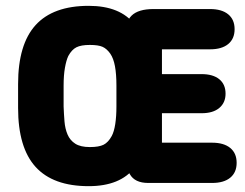

<svg xmlns="http://www.w3.org/2000/svg" viewBox="-20 -627 839 658"><path d="M535 -458H700Q740 -458 762 -476Q784 -494 784 -527Q784 -560 762 -578Q740 -596 700 -596H506Q454 -596 431 -573.5Q408 -551 408 -498V-98Q408 -60 425 -30Q442 0 488 0H707Q747 0 769 -18Q791 -36 791 -69Q791 -102 769 -120Q747 -138 707 -138H535V-239H671Q710 -239 731.5 -257Q753 -275 753 -306Q753 -338 731.5 -355.5Q710 -373 671 -373H535ZM42 -339V-257Q42 -189 57 -138.5Q72 -88 102 -55Q132 -22 177.5 -5.5Q223 11 284 11Q338 11 377.5 -5Q417 -21 442 -53.5Q467 -86 479.5 -137Q492 -188 492 -257V-339Q492 -408 479.5 -459Q467 -510 442 -542.5Q417 -575 377.5 -591Q338 -607 284 -607Q223 -607 177.5 -590.5Q132 -574 102 -541Q72 -508 57 -457.5Q42 -407 42 -339ZM198 -262V-334Q198 -369 202.5 -394.5Q207 -420 214 -435Q226 -457 242 -465Q258 -473 288 -473Q317 -473 331.5 -466.5Q346 -460 358 -443Q369 -427 374 -400Q379 -373 379 -334V-262Q379 -228 375 -202Q371 -176 363 -161Q351 -139 335 -131Q319 -123 288 -123Q256 -123 238 -134.5Q220 -146 211.5 -166Q203 -186 201 -211Q199 -236 198 -262Z"/></svg>

Font: Beiruti Black
Style: Regular
Weight: 900
Designer: Arlette Boutros
Foundry: Boutros
Version: Version 1.41